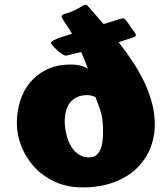

<svg xmlns="http://www.w3.org/2000/svg" viewBox="-20 -773 687 818"><path d="M268.6 -537.6Q264.2 -536.1 260.7 -536.1Q253.4 -536.1 242.7 -543.7Q231.9 -551.3 221.7 -560.8Q211.4 -570.3 204.1 -579.1Q196.8 -587.9 196.8 -590.8Q196.8 -599.1 239.3 -614.3L287.1 -628.9Q281.7 -638.2 274.2 -649.7Q266.6 -661.1 259.5 -671.9Q252.4 -682.6 247.3 -691.2Q242.2 -699.7 242.2 -702.6Q242.2 -710 254.4 -713.4Q266.6 -716.8 276.6 -720.5Q286.6 -724.1 296.1 -728.5Q305.7 -732.9 315.4 -738.5Q325.2 -744.1 336.9 -751Q340.3 -752.9 343.8 -752.9Q347.2 -752.9 349.6 -751.5Q352.1 -750 353.5 -748.5Q369.1 -730 386.5 -710.4Q403.8 -690.9 421.4 -670.4L490.2 -691.9Q499 -694.8 503.4 -694.8Q507.3 -694.8 510 -693.1Q512.7 -691.4 515.1 -689L533.2 -664.1Q546.4 -645.5 552.5 -636.2Q558.6 -627 559.1 -624.5Q559.1 -620.6 555.7 -617.9Q552.2 -615.2 550.8 -614.7L485.4 -593.3Q516.1 -554.2 543.9 -512.5Q571.8 -470.7 593 -426.8Q614.3 -382.8 627 -336.4Q639.6 -290 639.6 -241.7Q639.6 -209 631.6 -176.5Q623.5 -144 607.2 -114.3Q590.8 -84.5 565.7 -59.1Q540.5 -33.7 506.3 -14.9Q472.2 3.9 428.7 14.6Q385.3 25.4 332 25.4Q265.1 25.4 213.1 1Q161.1 -23.4 125.2 -62.7Q89.4 -102.1 70.6 -151.1Q51.8 -200.2 51.8 -249.5Q51.8 -296.4 65.4 -341.3Q79.1 -386.2 107.4 -420.9Q135.7 -455.6 179 -476.8Q222.2 -498 281.2 -498Q309.6 -498 327.4 -492.4Q345.2 -486.8 354.5 -480Q348.6 -496.6 341.6 -514.6Q334.5 -532.7 326.2 -551.3ZM256.3 -241.7Q257.8 -219.7 264.2 -195.1Q270.5 -170.4 282.7 -149.9Q294.9 -129.4 314 -116Q333 -102.5 360.4 -102.5Q378.9 -102.5 390.4 -112.3Q401.9 -122.1 408.2 -137.5Q414.6 -152.8 416.7 -171.4Q418.9 -189.9 418.9 -207Q418.9 -232.4 417.5 -250.5Q416 -268.6 412.4 -284.7Q408.7 -300.8 402.3 -318.1Q396 -335.4 386.7 -359.9Q375 -364.3 367.9 -366Q360.8 -367.7 351.6 -367.7Q325.2 -367.7 307.1 -358.6Q289.1 -349.6 277.6 -334.5Q266.1 -319.3 261 -299.3Q255.9 -279.3 255.9 -257.3Q255.9 -253.4 255.9 -249.5Q255.9 -245.6 256.3 -241.7Z"/></svg>

Font: Carter One
Style: Regular
Weight: 400
Designer: vernon adams
Foundry: vernon adams
Version: Version 1.000